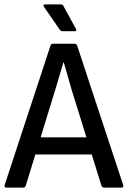

<svg xmlns="http://www.w3.org/2000/svg" viewBox="-20 -854 583 874"><path d="M10 0Q-2 0 1 -11L210 -647Q214 -655 221 -655H319Q328 -655 331 -647L541 -11Q544 0 533 0H454Q446 0 442 -8L305 -449Q296 -480 287.5 -510.5Q279 -541 270 -571H269Q260 -541 251 -510.5Q242 -480 233 -450L97 -8Q94 0 86 0ZM125 -151 145 -229H393L413 -151ZM264 -712Q257 -712 252 -719L180 -823Q177 -828 178.5 -831Q180 -834 184 -834H258Q265 -834 268 -828L326 -722Q328 -718 327 -715Q326 -712 320 -712Z"/></svg>

Font: Sofia Sans Semi Condensed Medium
Style: Regular
Weight: 500
Designer: Botio Nikoltchev, Ani Petrova
Foundry: lettersoup
Version: Version 4.100